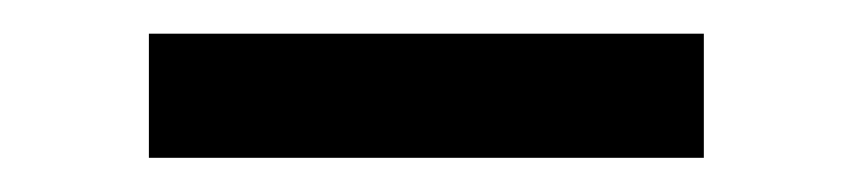

<svg xmlns="http://www.w3.org/2000/svg" viewBox="-20 -310 506 114"><path d="M397.9 -216.3H68.4V-290H397.9Z"/></svg>

Font: Vazirmatn RD UI
Style: Regular
Weight: 400
Designer: Saber Rastikerdar
Foundry: Saber Rastikerdar
Version: Version 33.003